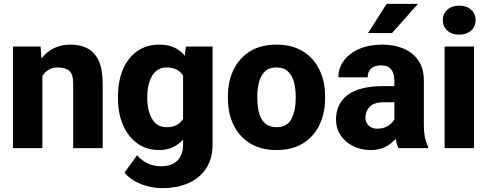

<svg xmlns="http://www.w3.org/2000/svg" viewBox="-20 -770 2542 998"><path d="M280.8 -419.4Q252 -419.4 232.2 -407.2Q212.4 -395 200.2 -374V0H47.4V-528.3H190.9L195.8 -466.3Q252 -538.1 347.2 -538.1Q397 -538.1 434.3 -518.8Q471.7 -499.5 492.7 -455.1Q513.7 -410.6 513.7 -335V0H360.4V-335.4Q360.4 -385.3 339.6 -402.3Q318.8 -419.4 280.8 -419.4Z M593.3 -257.8V-268.1Q593.3 -348.6 619.1 -409.4Q645 -470.2 693.4 -504.2Q741.7 -538.1 808.1 -538.1Q854 -538.1 886.2 -522.9Q918.5 -507.8 940.4 -480.5L946.3 -528.3H1085V-19Q1085 53.7 1052 104.5Q1019 155.3 960.2 181.6Q901.4 208 823.2 208Q789.1 208 752.2 199.2Q715.3 190.4 682.4 172.4Q649.4 154.3 627.4 127L692.4 37.1Q714.4 62.5 745.8 78.4Q777.3 94.2 817.4 94.2Q872.6 94.2 902.1 64.7Q931.6 35.2 931.6 -19V-44.4Q908.7 -19 878.2 -4.6Q847.7 9.8 807.1 9.8Q741.2 9.8 693.1 -25.1Q645 -60.1 619.1 -120.6Q593.3 -181.2 593.3 -257.8ZM745.6 -268.1V-257.8Q745.6 -195.8 770.3 -152.3Q794.9 -108.9 845.7 -108.9Q877 -108.9 897.9 -120.1Q918.9 -131.3 931.6 -151.4V-376.5Q905.8 -419.4 846.7 -419.4Q796.4 -419.4 771 -376Q745.6 -332.5 745.6 -268.1Z M1164.6 -258.8V-269Q1164.6 -346.2 1193.8 -407Q1223.1 -467.8 1279.3 -502.9Q1335.4 -538.1 1416.5 -538.1Q1498.5 -538.1 1554.9 -502.9Q1611.3 -467.8 1640.6 -407Q1669.9 -346.2 1669.9 -269V-258.8Q1669.9 -181.6 1640.6 -120.8Q1611.3 -60.1 1555.2 -25.1Q1499 9.8 1417.5 9.8Q1335.9 9.8 1279.5 -25.1Q1223.1 -60.1 1193.8 -120.8Q1164.6 -181.6 1164.6 -258.8ZM1317.4 -269V-258.8Q1317.4 -216.8 1326.7 -182.9Q1335.9 -148.9 1357.9 -128.9Q1379.9 -108.9 1417.5 -108.9Q1473.1 -108.9 1495.1 -152.3Q1517.1 -195.8 1517.1 -258.8V-269Q1517.1 -310.1 1507.8 -344.2Q1498.5 -378.4 1476.6 -398.9Q1454.6 -419.4 1416.5 -419.4Q1379.4 -419.4 1357.7 -398.9Q1335.9 -378.4 1326.7 -344.2Q1317.4 -310.1 1317.4 -269Z M2051.3 0Q2042 -19 2036.6 -48.8Q2016.1 -24.4 1984.9 -7.3Q1953.6 9.8 1905.8 9.8Q1856.4 9.8 1815.7 -10.5Q1774.9 -30.8 1750.7 -66.4Q1726.6 -102.1 1726.6 -148.4Q1726.6 -231 1787.4 -276.6Q1848.1 -322.3 1972.7 -322.3H2029.8V-352.5Q2029.8 -388.2 2013.2 -409.2Q1996.6 -430.2 1959 -430.2Q1927.2 -430.2 1909.2 -414.1Q1891.1 -397.9 1891.1 -368.2H1738.8Q1738.8 -415.5 1766.8 -454.1Q1794.9 -492.7 1846.4 -515.4Q1897.9 -538.1 1967.3 -538.1Q2029.3 -538.1 2077.9 -517.3Q2126.5 -496.6 2154.8 -455.1Q2183.1 -413.6 2183.1 -351.6V-130.4Q2183.1 -83 2188.7 -55.7Q2194.3 -28.3 2205.1 -8.3V0ZM1940.4 -101.1Q1974.1 -101.1 1997.1 -116Q2020 -130.9 2029.8 -149.4V-238.3H1974.1Q1922.9 -238.3 1901.1 -214.6Q1879.4 -190.9 1879.4 -157.7Q1879.4 -133.3 1896.5 -117.2Q1913.6 -101.1 1940.4 -101.1ZM1893.1 -598.1 1989.7 -750H2152.8L2017.6 -598.1Z M2281.7 -665Q2281.7 -698.2 2305.2 -719.5Q2328.6 -740.7 2366.7 -740.7Q2405.3 -740.7 2428.7 -719.5Q2452.1 -698.2 2452.1 -665Q2452.1 -632.3 2428.7 -611.1Q2405.3 -589.8 2366.7 -589.8Q2328.6 -589.8 2305.2 -611.1Q2281.7 -632.3 2281.7 -665ZM2443.8 -528.3V0H2291V-528.3Z"/></svg>

Font: Vazirmatn RD FD ExtraBold
Style: Regular
Weight: 800
Designer: Saber Rastikerdar
Foundry: Saber Rastikerdar
Version: Version 33.003